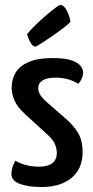

<svg xmlns="http://www.w3.org/2000/svg" viewBox="-20 -744 376 774"><path d="M147 10Q95 10 60.5 -2.5Q26 -15 26 -43Q26 -54 29.5 -67.5Q33 -81 42 -96Q63 -84 87 -78Q111 -72 137 -72Q172 -72 190.5 -86Q209 -100 209 -127Q209 -144 202 -161.5Q195 -179 175 -198L81 -284Q50 -312 38.5 -339Q27 -366 27 -390Q27 -425 43.5 -452Q60 -479 96.5 -494.5Q133 -510 191 -510Q244 -510 270.5 -500Q297 -490 306 -476.5Q315 -463 315 -452Q315 -428 296 -406Q275 -419 252 -425Q229 -431 202 -431Q170 -431 152 -420Q134 -409 134 -389Q134 -377 140.5 -364.5Q147 -352 170 -331L257 -255Q289 -223 301 -196Q313 -169 313 -131Q313 -64 268.5 -27Q224 10 147 10ZM124 -556Q113 -556 105 -569Q97 -582 93 -594Q89 -606 89 -606Q105 -626 126 -646Q147 -666 168 -684Q189 -702 204 -713Q219 -724 222 -724Q238 -724 249.5 -701Q261 -678 264 -656Q257 -648 238.5 -633.5Q220 -619 197 -603Q174 -587 154 -574Q134 -561 124 -556Z"/></svg>

Font: Yanone Kaffeesatz ExtraLight Medium
Style: Regular
Weight: 500
Version: Version 2.003